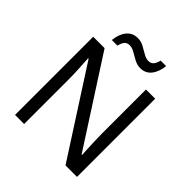

<svg xmlns="http://www.w3.org/2000/svg" viewBox="-240 -1076 1240 1240"><g transform="rotate(45 380.0 -456.5)"><path d="M663 0H558L176 -593H172Q174 -558 177 -506Q180 -454 180 -399V0H97V-714H201L582 -123H586Q585 -139 583.5 -171Q582 -203 580.5 -241Q579 -279 579 -311V-714H663ZM197 -784Q203 -843 231.5 -877.5Q260 -912 307 -912Q337 -912 363.5 -897.5Q390 -883 414 -869Q438 -855 459 -855Q482 -855 494.5 -869.5Q507 -884 514 -913H564Q558 -855 530 -820Q502 -785 455 -785Q427 -785 400.5 -799Q374 -813 349.5 -827.5Q325 -842 303 -842Q279 -842 267 -827.5Q255 -813 248 -784Z"/></g></svg>

Font: Noto Sans Avestan
Style: Regular
Weight: 400
Designer: Monotype Design Team
Foundry: Monotype Imaging Inc.
Version: Version 2.003; ttfautohint (v1.8.4.7-5d5b)